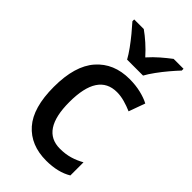

<svg xmlns="http://www.w3.org/2000/svg" viewBox="-238 -888 919 919"><g transform="rotate(45 221.5 -429.0)"><path d="M272 -41Q167 -41 107.5 -108.5Q48 -176 48 -317Q48 -459 110 -529.5Q172 -600 278 -600Q320 -600 355 -591.5Q390 -583 414 -570L384 -487Q359 -498 332 -505.5Q305 -513 280 -513Q152 -513 152 -318Q152 -128 278 -128Q315 -128 345.5 -137Q376 -146 404 -162V-73Q351 -41 272 -41ZM204 -657Q192 -679 172.5 -706Q153 -733 131.5 -759Q110 -785 92 -805V-817H157Q181 -800 207.5 -776.5Q234 -753 258 -726Q283 -754 308.5 -776Q334 -798 359 -817H426V-805Q408 -786 386 -760Q364 -734 344 -706.5Q324 -679 312 -657Z"/></g></svg>

Font: Noto Sans Tamil UI SemiCondensed Medium
Style: Regular
Weight: 500
Width: 4
Designer: Jelle Bosma - Monotype Design Team
Foundry: Monotype Imaging Inc.
Version: Version 2.004; ttfautohint (v1.8.4.7-5d5b)